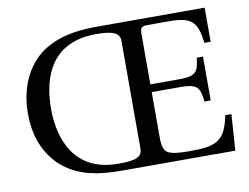

<svg xmlns="http://www.w3.org/2000/svg" viewBox="-72 -752 1108 854"><g transform="rotate(-10 481.5 -325.0)"><path d="M45 -321C45 -188 103 -100 177 -53C254 -4 345 0 421 0H925L936 -163H908C886 -48 843 -33 726 -33C677 -33 650 -36 630 -45C610 -54 604 -77 604 -118V-321H736C816 -321 820 -298 828 -239H856V-437H828C820 -379 816 -356 736 -356H604V-584C604 -610 609 -618 639 -618H731C838 -618 860 -594 873 -496H901V-650H426C350 -650 259 -646 177 -595C105 -550 45 -458 45 -321ZM150 -325C150 -470 204 -618 404 -618C472 -618 511 -609 511 -569V-83C511 -43 481 -33 402 -33C204 -33 150 -189 150 -325Z"/></g></svg>

Font: erewhon
Style: Regular
Weight: 400
Version: Version 1.0.0